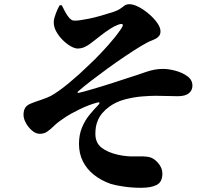

<svg xmlns="http://www.w3.org/2000/svg" viewBox="-20 -824 1040 914"><path d="M331 -726Q320 -727 309.5 -739Q299 -751 290 -768Q281 -785 274 -799H264Q255 -784 246 -760.5Q237 -737 236 -721Q235 -698 247 -675.5Q259 -653 278 -634Q297 -615 316.5 -604Q336 -593 349 -593Q366 -593 380 -599Q394 -605 406 -613.5Q418 -622 429 -631Q443 -642 463 -657.5Q483 -673 504 -686.5Q525 -700 539 -705Q559 -713 563.5 -708Q568 -703 556 -686Q543 -667 527.5 -647.5Q512 -628 495.5 -609.5Q479 -591 463 -574Q447 -557 432 -542Q417 -527 405 -516Q358 -470 308.5 -429Q259 -388 223 -368Q204 -358 175 -348.5Q146 -339 129 -332Q108 -324 100 -311Q92 -298 92 -277Q92 -259 103.5 -238Q115 -217 133 -202Q151 -187 169 -187Q190 -187 205 -197.5Q220 -208 238.5 -226Q257 -244 288 -264Q316 -283 359.5 -304Q403 -325 440 -335Q452 -339 453.5 -335Q455 -331 446 -322Q426 -302 405 -276Q384 -250 370 -216Q356 -182 356 -139Q356 -93 374.5 -56Q393 -19 427 8Q461 35 506 51Q528 58 568 64Q608 70 652 70Q700 70 726.5 56Q753 42 753 2Q753 -25 732 -49Q711 -73 687 -77Q662 -81 623 -79.5Q584 -78 543 -87Q493 -98 463.5 -121Q434 -144 434 -187Q434 -220 443 -244Q452 -268 467 -285.5Q482 -303 500 -316Q533 -340 575.5 -351Q618 -362 657.5 -365Q697 -368 719 -368Q747 -368 776.5 -367Q806 -366 826 -366Q862 -366 879 -380Q896 -394 896 -416Q896 -444 871.5 -461.5Q847 -479 814.5 -487.5Q782 -496 756 -496Q716 -496 675 -481.5Q634 -467 580 -450Q555 -442 523.5 -431.5Q492 -421 460 -411.5Q428 -402 400.5 -394Q373 -386 355 -382Q351 -381 349.5 -383Q348 -385 352 -389Q377 -411 414 -439.5Q451 -468 493 -498.5Q535 -529 576 -556.5Q617 -584 650 -604Q683 -624 702 -631Q710 -634 720 -639Q730 -644 737 -652.5Q744 -661 744 -675Q744 -693 728.5 -715Q713 -737 689 -757.5Q665 -778 640 -791Q615 -804 596 -804Q582 -804 573 -797.5Q564 -791 553 -783Q542 -775 522 -768Q488 -757 458 -748.5Q428 -740 403 -735Q378 -730 360 -727.5Q342 -725 331 -726Z"/></svg>

Font: Early Summer Mincho Heavy
Style: Regular
Weight: 900
Designer: GuiWonder
Version: Version 1.002